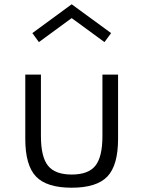

<svg xmlns="http://www.w3.org/2000/svg" viewBox="-20 -860 670 896"><path d="M314.5 16Q431 16 481 -36.2Q531 -88.5 531 -212V-512H458V-225Q458 -128 425.2 -86.8Q392.5 -45.5 314.5 -45.5Q237 -45.5 204 -86.8Q171 -128 171 -225V-512H98V-212Q98 -88.5 148 -36.2Q198 16 314.5 16ZM161.5 -663.5 314.5 -775.5 467.5 -663.5 498.5 -705.5 314.5 -840 131 -705.5Z"/></svg>

Font: Spartan
Style: Regular
Weight: 400
Designer: Matt Bailey, Mirko Velimirovic
Foundry: Matt Bailey
Version: Version 1.003; ttfautohint (v1.8.3)